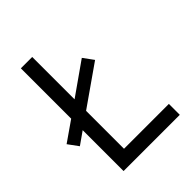

<svg xmlns="http://www.w3.org/2000/svg" viewBox="-209 -808 920 920"><g transform="rotate(-45 250.5 -348.0)"><path d="M471 0H90V-277L26 -232L-12 -284L90 -355V-696H167V-409L332 -525L370 -473L167 -331V-74H471Z"/></g></svg>

Font: TitilliumText22L Rg
Style: Regular
Weight: 400
Designer: Campivisivi
Foundry: Campivisivi
Version: 1.000